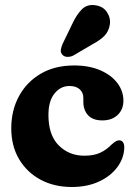

<svg xmlns="http://www.w3.org/2000/svg" viewBox="-20 -735 540 767"><path d="M473 -333Q473 -297.5 450 -275.8Q427 -254 389 -254Q351 -254 332 -274.5Q313 -295 313 -328V-343Q313 -365.5 298.2 -378.5Q283.5 -391.5 257.5 -391.5Q222 -391.5 197.8 -361.5Q173.5 -331.5 173.5 -275.5Q173.5 -195 214.8 -154Q256 -113 317 -113Q355 -113 380.2 -124.8Q405.5 -136.5 425 -157Q437 -167.5 443.5 -171Q450 -174.5 456.5 -174.5Q476.5 -173.5 476.5 -145.5Q475.5 -104 449.2 -68Q423 -32 376 -10Q329 12 266.5 12Q196.5 12 142 -17.2Q87.5 -46.5 56.2 -99.2Q25 -152 25 -222.5Q25 -294 55.8 -350.8Q86.5 -407.5 142.8 -440.5Q199 -473.5 276 -473.5Q336.5 -473.5 380.8 -454.2Q425 -435 449 -403Q473 -371 473 -333ZM267.5 -637Q285 -675.5 307 -697.8Q329 -720 364 -713.5Q393.5 -708.5 408.2 -685Q423 -661.5 418.5 -635.5Q414 -609.5 397.5 -592.2Q381 -575 347.5 -557L272.5 -513Q261.5 -507.5 249.2 -507.8Q237 -508 229.5 -516Q221.5 -525 223 -536Q224.5 -547 230 -559.5Z"/></svg>

Font: Fraunces 72pt SuperSoft
Style: Bold
Weight: 700
Version: Version 1.000;[0bf87f6ff]